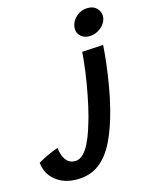

<svg xmlns="http://www.w3.org/2000/svg" viewBox="-387 -778 855 1106"><g transform="rotate(-15 40.5 -225.0)"><path d="M246.5 -694.5Q281.5 -694.5 300.5 -674Q319.5 -653.5 319.5 -628.5Q319.5 -603.5 304.2 -582.2Q289 -561 265.2 -548Q241.5 -535 215 -535Q183.5 -535 163.8 -553Q144 -571 144 -597Q144 -636.5 174.5 -665.5Q205 -694.5 246.5 -694.5ZM221 -97.5Q194.5 7.5 157.5 84Q120.5 160.5 66 202Q11.5 243.5 -67.5 243.5Q-144 243.5 -194.5 202.5Q-245 161.5 -251 95Q-223.5 78.5 -189 62.8Q-154.5 47 -129.5 39Q-128 62.5 -119.5 85.5Q-111 108.5 -94.2 123.5Q-77.5 138.5 -50.5 138.5Q-24 138.5 -2.5 117.2Q19 96 36 61.8Q53 27.5 66 -12.5Q79 -52.5 89.5 -90.5Q104 -146 116.5 -210.2Q129 -274.5 138 -339Q147 -403.5 151 -459L277.5 -466Q275 -423 267.8 -360.5Q260.5 -298 248.8 -229Q237 -160 221 -97.5Z"/></g></svg>

Font: Grandstander Medium
Style: Italic
Weight: 500
Italic angle: -15°
Designer: Tyler Finck
Foundry: Etcetera Type Co
Version: Version 1.200; ttfautohint (v1.8.3)